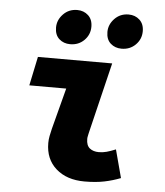

<svg xmlns="http://www.w3.org/2000/svg" viewBox="-52 -760 704 819"><g transform="rotate(5 300.0 -351.0)"><path d="M340 12Q264 12 218 -28.5Q172 -69 172 -138Q172 -153 175 -168.5Q178 -184 182 -200L228 -376H70L96 -500H414L340 -194Q339 -188 337.5 -182Q336 -176 336 -170Q336 -142 351 -130Q366 -118 390 -118Q407 -118 423.5 -122.5Q440 -127 462 -136L494 -16Q461 -3 424.5 4.5Q388 12 340 12ZM228 -566Q200 -566 181 -583Q162 -600 162 -632Q162 -664 186 -689Q210 -714 246 -714Q274 -714 293 -696.5Q312 -679 312 -648Q312 -614 288 -590Q264 -566 228 -566ZM448 -566Q420 -566 401 -583Q382 -600 382 -632Q382 -664 406 -689Q430 -714 466 -714Q494 -714 513 -696.5Q532 -679 532 -648Q532 -614 508 -590Q484 -566 448 -566Z"/></g></svg>

Font: Source Code Pro ExtraLight Black
Style: Italic
Weight: 900
Italic angle: -11°
Monospace: yes
Version: Version 1.016;hotconv 1.0.116;makeotfexe 2.5.65601